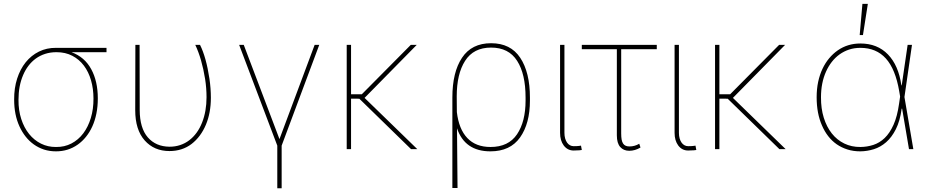

<svg xmlns="http://www.w3.org/2000/svg" viewBox="-20 -780 4858 1004"><path d="M272.7 11.4Q239 11.4 210 2Q181.1 -7.5 157 -24.7Q132.8 -41.9 114 -65.9Q95.2 -89.8 82 -118.6Q54 -179 54 -259.2Q53.6 -318.9 69.6 -368.8Q85.6 -418.7 114.5 -454.5Q143.5 -490.4 183.8 -510.3Q224.1 -530.2 272.7 -529.8H536.9V-507.1H353.7Q422.6 -481.9 457 -418.3Q491.5 -355.1 491.5 -265.6Q491.5 -223 484 -186.1Q476.6 -149.1 462.7 -118.8Q448.9 -88.4 429.5 -64.5Q410.2 -40.5 386.4 -23.8Q336.6 11.4 272.7 11.4ZM272.7 -11.4Q317.1 -10.7 353.5 -29.7Q389.9 -48.7 415.5 -82.7Q441.1 -116.8 455.1 -163.4Q469.1 -209.9 468.8 -264.9Q468.8 -315.7 456 -359.9Q443.2 -404.1 418.7 -436.8Q394.2 -469.5 358.1 -488.3Q322.1 -507.1 275.6 -507.1Q243.3 -507.1 216.3 -498.4Q189.3 -489.7 167.4 -473.9Q145.6 -458.1 128.9 -436.1Q112.2 -414.1 100.9 -387.4Q76.7 -331 76.7 -257.8Q76.3 -203.1 91.1 -157.7Q105.8 -112.2 132.1 -79.5Q158.4 -46.9 194.4 -28.9Q230.5 -11 272.7 -11.4Z M866.1 9.9Q785.9 9.9 736.5 -45.8Q687.1 -101.6 687.1 -203.8L687.9 -545.5H709.9L710.6 -204.5Q710.9 -110.1 753.2 -61.4Q795.1 -13.5 866.5 -12.8Q896.3 -12.8 922.2 -21.5Q948.2 -30.2 969.6 -46.5Q991.1 -62.9 1008.2 -86.3Q1025.2 -109.7 1036.9 -139.6Q1060 -198.2 1060 -271.7Q1060 -318.9 1052.6 -366.8Q1035.5 -473 1001.1 -545.5H1025.9Q1058.2 -481.2 1075.3 -367.9Q1082.7 -317.1 1082.7 -268.8Q1082.7 -190 1056.8 -128.2Q1030.2 -64.6 981.5 -27Q932.9 9.9 866.1 9.9Z M1452.8 204.5H1430V-18.5L1230.5 -545.5H1254.6L1441.4 -52.6L1625.4 -545.5H1649.5L1452.8 -18.5Z M1793 0ZM2162.3 0H2129.6L1859 -263.8L1815.7 -264.2V0H1793V-545.5H1815.7V-286.9H1871.8L2128.2 -545.5H2159.4L1886.4 -268.1Z M2372.5 203.1H2345.5V-269.9Q2345.5 -402.7 2396 -478Q2446.4 -554 2547.9 -554Q2649.9 -554 2700.3 -478Q2751.1 -401.6 2751.1 -269.9V-254.3Q2751.1 -134.2 2699.6 -61.4Q2648.1 11.4 2544.4 11.4Q2410.5 11.4 2369.7 -109.4ZM2545.1 -11.4Q2638.8 -11.4 2683.6 -77.8Q2728.3 -144.2 2728.3 -254.3V-269.9Q2728.3 -392.8 2684.3 -461.6Q2640.3 -531.2 2547.9 -531.2Q2456 -531.2 2411.9 -461.6Q2368.3 -393.5 2368.3 -275.6L2369 -193.9Q2379.3 -104.8 2423.7 -58.1Q2468 -11.4 2545.1 -11.4Z M2979.8 7.1Q2947.8 7.1 2927.9 -19.2Q2908.7 -45.1 2908.7 -85.2V-545.5H2931.5V-85.2Q2931.5 -69.2 2935.2 -56.3Q2938.9 -43.3 2945.3 -34.3Q2951.7 -25.2 2960.6 -20.4Q2969.5 -15.6 2979.8 -15.6Q2997.9 -15.6 3007.5 -16.9Q3017 -18.1 3018.1 -18.5L3022.4 4.3Q3021 4.6 3009.9 5.9Q2998.9 7.1 2979.8 7.1Z M3270.2 8.5Q3241.1 8.5 3223.4 -11.2Q3205.6 -30.9 3205.6 -72.4V-522.7H3022.4V-545.5H3414.4V-522.7H3228.3V-82.4Q3228.3 -63.2 3230.6 -50.2Q3233 -37.3 3238.3 -29.3Q3243.6 -21.3 3251.8 -17.8Q3259.9 -14.2 3271.7 -14.2Q3299 -14.2 3322.8 -28.4L3329.2 -8.5Q3300.4 8.5 3270.2 8.5Z M3578.5 7.1Q3546.5 7.1 3526.6 -19.2Q3507.5 -45.1 3507.5 -85.2V-545.5H3530.2V-85.2Q3530.2 -69.2 3533.9 -56.3Q3537.6 -43.3 3544 -34.3Q3550.4 -25.2 3559.3 -20.4Q3568.2 -15.6 3578.5 -15.6Q3596.6 -15.6 3606.2 -16.9Q3615.8 -18.1 3616.8 -18.5L3621.1 4.3Q3619.7 4.6 3608.7 5.9Q3597.7 7.1 3578.5 7.1Z M3719.1 0ZM4088.4 0H4055.8L3785.2 -263.8L3741.8 -264.2V0H3719.1V-545.5H3741.8V-286.9H3797.9L4054.3 -545.5H4085.6L3812.5 -268.1Z M4250.4 0ZM4479 11.4Q4442.1 11.4 4411.2 1.6Q4380.3 -8.2 4355.1 -25.7Q4329.9 -43.3 4310.7 -68.2Q4291.5 -93 4278.4 -123.6Q4250.4 -186.4 4250.4 -271.3Q4250.4 -314.6 4258.3 -351.9Q4266.3 -389.2 4280.9 -420.1Q4295.5 -451 4315.7 -475.1Q4335.9 -499.3 4360.8 -516.7Q4412.6 -552.6 4479 -552.6Q4567.8 -552.6 4623.2 -495.4Q4678.6 -438.2 4693.5 -333.8H4695.3L4726.2 -545.5H4748.9L4709.5 -272.7L4756 0H4733.3L4697.4 -211.6H4695Q4686.1 -147 4664.6 -104.4Q4643.1 -61.8 4613.6 -36.2Q4584.2 -10.7 4549.4 0.2Q4514.6 11 4479 11.4ZM4479 -11.4Q4514.2 -11.7 4546.7 -22.2Q4579.2 -32.7 4606 -58.2Q4632.8 -83.8 4652.5 -127.7Q4672.2 -171.5 4681.5 -238.6L4686.8 -275.2L4682.2 -302.6Q4662.6 -418.3 4612.4 -474.1Q4562.1 -529.8 4479 -529.8Q4447.4 -529.8 4420.1 -520.8Q4392.8 -511.7 4370 -495.4Q4347.3 -479 4329.5 -456.1Q4311.8 -433.2 4299.4 -405.5Q4273.1 -346.9 4273.1 -271.3Q4272.7 -212.7 4287.6 -164.6Q4302.6 -116.5 4329.7 -82.2Q4356.9 -47.9 4394.9 -29.5Q4432.9 -11 4479 -11.4ZM4492.5 -596.6H4475.5L4489.7 -759.9H4518.1Z"/></svg>

Font: Linik Sans Thin
Style: Regular
Weight: 100
Designer: Fonts by Rasmus Andersson / Changes by Cristiano Sobral with parts from Marc Monis
Foundry: rsms
Version: Version 3.020; ttfautohint (v1.6)